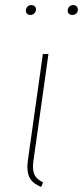

<svg xmlns="http://www.w3.org/2000/svg" viewBox="-20 -732 327 757"><path d="M113 -106Q110 -88 110 -75Q110 -51 119.5 -37Q129 -23 150 -13L142 5Q113 -7 100.5 -25Q88 -43 88 -74Q88 -89 91 -107L149 -519H171ZM82 -690Q82 -699 88 -705.5Q94 -712 103 -712Q112 -712 117 -707Q122 -702 122 -694Q122 -686 115.5 -679.5Q109 -673 100 -673Q92 -673 87 -677.5Q82 -682 82 -690ZM247 -690Q247 -699 253 -705.5Q259 -712 269 -712Q277 -712 282 -707Q287 -702 287 -694Q287 -685 281 -679Q275 -673 265 -673Q257 -673 252 -677.5Q247 -682 247 -690Z"/></svg>

Font: Fira Sans Thin
Style: Italic
Weight: 250
Italic angle: -8°
Designer: Carrois Corporate & Edenspiekermann AG
Foundry: Carrois Corporate GbR & Edenspiekermann AG
Version: Version 4.203